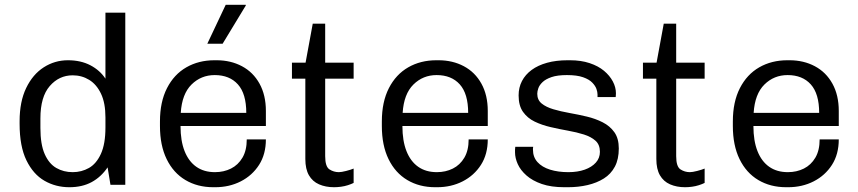

<svg xmlns="http://www.w3.org/2000/svg" viewBox="-20 -773 3590 803"><path d="M270 10Q213 10 166 -17Q119 -44 90.5 -102.5Q62 -161 62 -255V-266Q62 -348 89.5 -405Q117 -462 163 -491.5Q209 -521 264 -521Q318 -521 358 -500Q398 -479 421 -444V-720H504V0H442L430 -73Q403 -33 363.5 -11.5Q324 10 270 10ZM284 -53Q321 -53 352 -70.5Q383 -88 402 -129.5Q421 -171 421 -240V-282Q421 -342 402.5 -381Q384 -420 353 -439Q322 -458 284 -458Q227 -458 188 -413Q149 -368 149 -278V-238Q149 -169 167 -128.5Q185 -88 215.5 -70.5Q246 -53 284 -53Z M872 10Q806 10 755.5 -20Q705 -50 677 -107.5Q649 -165 649 -246V-265Q649 -347 678.5 -404.5Q708 -462 759.5 -491.5Q811 -521 877 -521H886Q945 -521 992 -496Q1039 -471 1065.5 -423Q1092 -375 1092 -309V-246H735Q735 -184 752 -141Q769 -98 801 -75.5Q833 -53 879 -53Q916 -53 946 -68Q976 -83 994 -113.5Q1012 -144 1012 -190H1092Q1092 -128 1063.5 -83.5Q1035 -39 987 -14.5Q939 10 880 10ZM736 -301H1010Q1010 -381 975 -420Q940 -459 878 -459Q821 -459 781 -419.5Q741 -380 736 -301ZM847 -590 924 -753H1008V-750L911 -590Z M1377 10Q1342 10 1314.5 -2Q1287 -14 1272 -40Q1257 -66 1257 -108V-444H1201V-511H1258L1288 -674H1340V-511H1459V-444H1340V-120Q1340 -76 1358 -64.5Q1376 -53 1397 -53Q1408 -53 1427.5 -58Q1447 -63 1459 -68V-8Q1449 -3 1435 1.5Q1421 6 1406 8Q1391 10 1377 10Z M1800 10Q1734 10 1683.5 -20Q1633 -50 1605 -107.5Q1577 -165 1577 -246V-265Q1577 -347 1606.5 -404.5Q1636 -462 1687.5 -491.5Q1739 -521 1805 -521H1814Q1873 -521 1920 -496Q1967 -471 1993.5 -423Q2020 -375 2020 -309V-246H1663Q1663 -184 1680 -141Q1697 -98 1729 -75.5Q1761 -53 1807 -53Q1844 -53 1874 -68Q1904 -83 1922 -113.5Q1940 -144 1940 -190H2020Q2020 -128 1991.5 -83.5Q1963 -39 1915 -14.5Q1867 10 1808 10ZM1664 -301H1938Q1938 -381 1903 -420Q1868 -459 1806 -459Q1749 -459 1709 -419.5Q1669 -380 1664 -301Z M2340 10Q2285 10 2246 -3.5Q2207 -17 2182 -39Q2157 -61 2145.5 -86.5Q2134 -112 2134 -136Q2134 -143 2134 -147Q2134 -151 2135 -159H2210Q2209 -156 2209 -153Q2209 -150 2209 -147Q2209 -116 2228 -95Q2247 -74 2280.5 -63.5Q2314 -53 2357 -53Q2396 -53 2425.5 -63.5Q2455 -74 2472 -93Q2489 -112 2489 -138Q2489 -168 2470.5 -184.5Q2452 -201 2422 -210.5Q2392 -220 2355.5 -226.5Q2319 -233 2282.5 -241.5Q2246 -250 2216 -264.5Q2186 -279 2167.5 -305Q2149 -331 2149 -374Q2149 -407 2163 -434Q2177 -461 2203.5 -480.5Q2230 -500 2268 -510.5Q2306 -521 2354 -521H2364Q2410 -521 2446 -509Q2482 -497 2506 -477Q2530 -457 2543 -432.5Q2556 -408 2556 -383Q2556 -379 2555.5 -373.5Q2555 -368 2555 -367H2479V-378Q2479 -388 2474.5 -401Q2470 -414 2457 -427.5Q2444 -441 2418.5 -450Q2393 -459 2351 -459Q2311 -459 2286.5 -450.5Q2262 -442 2249 -429.5Q2236 -417 2231.5 -404Q2227 -391 2227 -381Q2227 -355 2245.5 -340Q2264 -325 2294.5 -316Q2325 -307 2361.5 -300.5Q2398 -294 2434 -285.5Q2470 -277 2500.5 -261.5Q2531 -246 2549.5 -220Q2568 -194 2568 -152Q2568 -107 2551.5 -76Q2535 -45 2505.5 -26.5Q2476 -8 2437.5 1Q2399 10 2355 10Z M2845 10Q2810 10 2782.5 -2Q2755 -14 2740 -40Q2725 -66 2725 -108V-444H2669V-511H2726L2756 -674H2808V-511H2927V-444H2808V-120Q2808 -76 2826 -64.5Q2844 -53 2865 -53Q2876 -53 2895.5 -58Q2915 -63 2927 -68V-8Q2917 -3 2903 1.5Q2889 6 2874 8Q2859 10 2845 10Z M3268 10Q3202 10 3151.5 -20Q3101 -50 3073 -107.5Q3045 -165 3045 -246V-265Q3045 -347 3074.5 -404.5Q3104 -462 3155.5 -491.5Q3207 -521 3273 -521H3282Q3341 -521 3388 -496Q3435 -471 3461.5 -423Q3488 -375 3488 -309V-246H3131Q3131 -184 3148 -141Q3165 -98 3197 -75.5Q3229 -53 3275 -53Q3312 -53 3342 -68Q3372 -83 3390 -113.5Q3408 -144 3408 -190H3488Q3488 -128 3459.5 -83.5Q3431 -39 3383 -14.5Q3335 10 3276 10ZM3132 -301H3406Q3406 -381 3371 -420Q3336 -459 3274 -459Q3217 -459 3177 -419.5Q3137 -380 3132 -301Z"/></svg>

Font: Chivo Medium Light
Style: Regular
Weight: 300
Version: Version 2.002